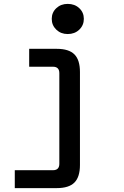

<svg xmlns="http://www.w3.org/2000/svg" viewBox="-20 -747 640 987"><path d="M328 -572Q293 -572 269.5 -594.5Q246 -617 246 -650Q246 -683 269.5 -705Q293 -727 328 -727Q364 -727 387.5 -705Q411 -683 411 -650Q411 -617 387.5 -594.5Q364 -572 328 -572ZM56 220V128H252Q285 128 285 95V-371Q285 -404 252 -404H130V-496H272Q334 -496 362.5 -467.5Q391 -439 391 -377V101Q391 163 362.5 191.5Q334 220 272 220Z"/></svg>

Font: DM Mono Medium
Style: Regular
Weight: 500
Designer: Colophon Foundry
Foundry: Colophon Foundry
Version: Version 1.000; ttfautohint (v1.8.2.53-6de2)